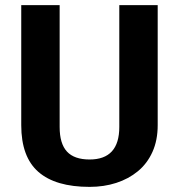

<svg xmlns="http://www.w3.org/2000/svg" viewBox="-20 -720 699 750"><path d="M330 10Q197 10 130 -48.5Q63 -107 63 -231V-700H213V-224Q213 -159 241.5 -128Q270 -97 330 -97Q446 -97 446 -224V-700H596V-231Q596 -172 575.5 -126.5Q555 -81 518.5 -51Q482 -21 434 -5.5Q386 10 330 10Z"/></svg>

Font: Pathway Extreme SemiCondensed
Style: Bold
Weight: 700
Width: 4
Version: Version 1.001;gftools[0.9.26]